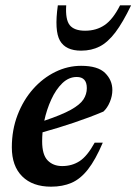

<svg xmlns="http://www.w3.org/2000/svg" viewBox="-20 -690 513 722"><path d="M366.5 -153.5Q339 -89 310.8 -53Q282.5 -17 249 -2.5Q215.5 12 172 12Q102.5 12 63.5 -26.8Q24.5 -65.5 24.5 -136Q24.5 -201.5 46 -257.5Q67.5 -313.5 104.2 -355Q141 -396.5 187.8 -419.5Q234.5 -442.5 285 -442.5Q348 -442.5 375.2 -415.5Q402.5 -388.5 402.5 -351.5Q402.5 -329 393.2 -306.8Q384 -284.5 369 -270.5Q317 -248.5 258.2 -228.8Q199.5 -209 140 -192.5Q138.5 -175 138.5 -158.5Q138.5 -108 159.2 -86.8Q180 -65.5 214 -65.5Q250.5 -65.5 279.2 -84Q308 -102.5 336 -153.5ZM268.5 -400.5Q238.5 -400.5 214.2 -377Q190 -353.5 172.8 -315.8Q155.5 -278 146.5 -236Q212 -258 246.5 -277.2Q281 -296.5 293.8 -316.2Q306.5 -336 306.5 -358.5Q306.5 -400.5 268.5 -400.5ZM300 -574.5Q342.5 -574.5 373.8 -596Q405 -617.5 431.5 -670H473Q442 -605.5 413.8 -568.2Q385.5 -531 354.8 -515.2Q324 -499.5 285 -499.5Q227 -499.5 205.5 -537Q184 -574.5 197.5 -670H229Q225.5 -616.5 242.2 -595.5Q259 -574.5 300 -574.5Z"/></svg>

Font: Newsreader 16pt SemiBold
Style: Italic
Weight: 600
Italic angle: -17°
Designer: Hugues Gentile
Foundry: Production Type
Version: Version 1.003; ttfautohint (v1.8.3)